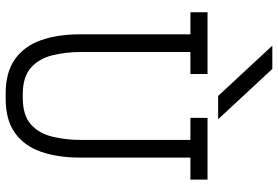

<svg xmlns="http://www.w3.org/2000/svg" viewBox="-172 -806 984 680"><g transform="rotate(90 320.0 -466.0)"><path d="M319.8 -746.6 141.6 -938.5H224.1L402.3 -746.6ZM311 5.9Q235.8 5.9 189.7 -26.9Q143.6 -59.6 122.6 -118.7Q101.6 -177.7 101.6 -256.8V-648.4H23.4V-709H242.2V-648.4H164.1V-261.7Q164.1 -207 175.8 -159.7Q187.5 -112.3 219.7 -83.5Q252 -54.7 313.5 -54.7H326.7Q388.7 -54.7 420.7 -83.5Q452.6 -112.3 464.1 -159.7Q475.6 -207 475.6 -261.7V-648.4H397.5V-709H616.2V-648.4H538.1V-256.8Q538.1 -177.7 517.3 -118.7Q496.6 -59.6 450.7 -26.9Q404.8 5.9 329.6 5.9Z"/></g></svg>

Font: Kay Pho Du
Style: Regular
Weight: 400
Designer: Victor Gaultney, Khu Oo Reh
Foundry: SIL International
Version: Version 3.000